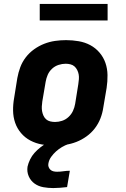

<svg xmlns="http://www.w3.org/2000/svg" viewBox="-20 -732 640 976"><path d="M258 8Q225 8 193.5 2.5Q162 -3 134.5 -17.5Q107 -32 87 -55.5Q67 -79 57 -108Q47 -137 46.5 -169.5Q46 -202 52 -235L68 -335Q73 -363 83 -390Q93 -417 111 -440.5Q129 -464 153.5 -481.5Q178 -499 205 -509.5Q232 -520 260 -524Q288 -528 316 -528Q348 -528 380 -522.5Q412 -517 439 -502.5Q466 -488 486 -464.5Q506 -441 516 -412Q526 -383 526.5 -350.5Q527 -318 522 -285L505 -185Q501 -157 490.5 -130Q480 -103 462 -79.5Q444 -56 419.5 -38.5Q395 -21 368 -10.5Q341 0 313 4Q285 8 258 8ZM260 -112Q278 -112 296 -118Q314 -124 328.5 -137.5Q343 -151 351 -168.5Q359 -186 362 -204L378 -304Q380 -317 381 -329.5Q382 -342 380 -353.5Q378 -365 372.5 -376Q367 -387 358.5 -394.5Q350 -402 338 -405Q326 -408 314 -408Q296 -408 277.5 -402Q259 -396 244.5 -382.5Q230 -369 222.5 -351.5Q215 -334 212 -316L195 -216Q193 -203 192.5 -190.5Q192 -178 194 -166.5Q196 -155 201 -144Q206 -133 214.5 -125.5Q223 -118 235 -115Q247 -112 260 -112ZM251 224Q225 224 200 219.5Q175 215 155.5 201Q136 187 126 164Q116 141 120 115Q124 97 133 78.5Q142 60 155.5 45Q169 30 185.5 17Q202 4 220 -6L224 -8H330L329 0Q311 6 295 15.5Q279 25 265 37.5Q251 50 240 65.5Q229 81 226 99Q224 108 227 116.5Q230 125 236.5 131Q243 137 252 139Q261 141 270 141Q286 141 302.5 138.5Q319 136 335 136L321 219Q303 221 285.5 222.5Q268 224 251 224ZM182 -628V-712H527V-628Z"/></svg>

Font: Iosevka SS04 Hv Ex Obl
Style: Regular
Weight: 900
Width: 7
Italic angle: -9°
Monospace: yes
Designer: Belleve Invis
Foundry: Belleve Invis
Version: Version 19.0.0; ttfautohint (v1.8.4)